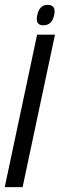

<svg xmlns="http://www.w3.org/2000/svg" viewBox="-21 -773 248 793"><path d="M175.8 -752.9Q204.6 -752.9 204.6 -725.6Q204.6 -718.8 202.6 -710.4Q193.8 -668.5 158.2 -668.5Q130.9 -668.5 130.9 -694.8Q130.9 -701.7 132.8 -710.4Q141.6 -752.9 175.8 -752.9ZM-1.5 0 132.3 -629.9H206.1L72.3 0Z"/></svg>

Font: Open Sans Hebrew Condensed
Style: Italic
Weight: 400
Width: 3
Italic angle: -12°
Foundry: Ascender Corporation, Yanek Iontef
Version: Version 2.001;PS 002.001;hotconv 1.0.70;makeotf.lib2.5.58329